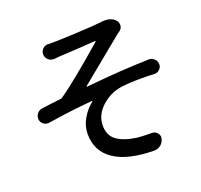

<svg xmlns="http://www.w3.org/2000/svg" viewBox="-138 -921 1170 1120"><g transform="rotate(-20 447.5 -361.0)"><path d="M269.5 -656.2Q267.6 -656.2 264.6 -656.2Q247.1 -656.2 233.4 -668Q216.8 -682.6 216.8 -704.1Q216.8 -722.7 230.5 -736.3Q244.1 -750 263.7 -750Q263.7 -750 264.6 -749Q281.2 -749 299.8 -749Q335.9 -749 446.3 -754.4Q556.6 -759.8 596.7 -764.6Q603.5 -765.6 610.4 -766.6Q617.2 -766.6 624 -766.6Q665 -766.6 688.5 -739.3Q698.2 -727.5 698.2 -712.9Q698.2 -710 698.2 -706.1Q695.3 -687.5 679.7 -676.8Q665 -667 656.2 -659.2Q394.5 -444.3 391.6 -442.4Q390.6 -441.4 391.1 -439.9Q391.6 -438.5 393.6 -438.5Q611.3 -460.9 786.1 -464.8Q787.1 -464.8 787.1 -464.8Q806.6 -464.8 819.3 -451.2Q834 -437.5 834 -418Q834 -399.4 820.3 -386.7Q807.6 -374 790 -374Q789.1 -374 787.1 -374Q746.1 -376 709 -376Q633.8 -376 581.1 -369.1Q508.8 -358.4 455.1 -308.1Q401.4 -257.8 401.4 -194.3Q401.4 -130.9 444.3 -100.6Q487.3 -70.3 563.5 -59.6Q603.5 -55.7 646.5 -55.7Q651.4 -55.7 655.3 -55.7Q656.2 -55.7 656.2 -55.7Q675.8 -55.7 688.5 -41Q699.2 -29.3 699.2 -14.6Q699.2 -10.7 698.2 -6.8Q693.4 16.6 675.8 31.2Q658.2 45.9 635.7 45.9Q473.6 44.9 387.7 -12.2Q301.8 -69.3 301.8 -177.7Q301.8 -227.5 328.6 -272.9Q355.5 -318.4 392.6 -346.7Q393.6 -347.7 393.1 -349.1Q392.6 -350.6 390.6 -350.6Q253.9 -338.9 113.3 -316.4Q109.4 -316.4 105.5 -316.4Q90.8 -316.4 79.1 -325.2Q63.5 -336.9 61.5 -356.4Q61.5 -359.4 61.5 -361.3Q61.5 -377.9 72.3 -391.6Q85 -407.2 104.5 -409.2Q122.1 -412.1 162.1 -417Q202.1 -421.9 221.7 -423.8Q229.5 -424.8 235.4 -428.7Q332 -496.1 529.3 -668Q531.2 -668.9 530.3 -670.9Q529.3 -672.9 527.3 -672.9Q505.9 -670.9 414.1 -665.5Q322.3 -660.2 300.8 -659.2Q286.1 -658.2 269.5 -656.2Z"/></g></svg>

Font: Gen Jyuu Gothic P Medium
Style: Regular
Weight: 500
Designer: [Source Han Sans]
Ryoko NISHIZUKA  (kana & ideographs); Paul D. Hunt (Latin, Greek & Cyrillic); Wenlong ZHANG  (bopomofo
Version: Version 1.002.20150607